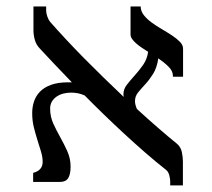

<svg xmlns="http://www.w3.org/2000/svg" viewBox="-20 -560 652 591"><path d="M102.1 -411.1Q91.3 -422.4 87.2 -437.3Q83 -452.1 83 -466.3V-540H122.1V-526.9Q122.1 -519.5 125.7 -509Q129.4 -498.5 134.8 -492.2Q156.2 -467.8 182.6 -439.5Q209 -411.1 238.3 -381.3Q267.6 -351.6 298.8 -321.3Q330.1 -291 360.8 -261.7Q359.9 -266.6 359.9 -269.5Q359.9 -285.6 370.6 -299.3Q381.3 -313 394.8 -327.9Q408.2 -342.8 420.4 -360.1Q432.6 -377.4 436 -400.4Q425.3 -407.2 415.5 -413.8Q405.8 -420.4 398.2 -427.2Q390.6 -434.1 386.2 -440.7Q381.8 -447.3 381.8 -454.1V-540H413.1Q413.1 -525.4 422.9 -513.2Q432.6 -501 447 -490.5Q461.4 -480 478.3 -470.2Q495.1 -460.4 509.5 -450.9Q523.9 -441.4 533.7 -431.4Q543.5 -421.4 543.5 -409.7V-323.7H512.2V-327.1Q512.2 -341.3 499 -354.5Q485.8 -367.7 467.3 -380.4Q462.9 -351.1 451.2 -332.5Q439.5 -314 427 -300.5Q414.6 -287.1 405 -275.4Q395.5 -263.7 395.5 -248.5Q395.5 -238.3 401.4 -224.6Q436 -192.9 467.3 -165.8Q498.5 -138.7 523.9 -118.2Q536.1 -108.4 539.6 -92.5Q543 -76.7 543 -63V10.7H503.9V-2.4Q503.9 -9.8 501 -20.8Q498 -31.7 491.2 -37.1Q459.5 -62 427 -90.3Q394.5 -118.7 362.8 -147.9Q331.1 -177.2 300 -207.3Q269 -237.3 240.7 -266.1Q221.7 -274.9 199.2 -274.9Q186.5 -274.9 175 -272Q163.6 -269 154.3 -262.7Q145 -256.3 139.6 -247.1Q134.3 -237.8 134.3 -225.6Q134.3 -201.2 144 -179.7Q153.8 -158.2 165.8 -137Q177.7 -115.7 187.5 -93.8Q197.3 -71.8 197.3 -46.9Q197.3 -23.4 189.9 -11.7Q182.6 0 164.6 0H82V-27.8Q111.3 -35.6 111.3 -61.5Q111.3 -76.7 106.2 -93.5Q101.1 -110.4 95.2 -128.9Q89.4 -147.5 84.2 -168Q79.1 -188.5 79.1 -211.9Q79.1 -230.5 84.7 -247.6Q90.3 -264.6 103 -277.8Q115.7 -291 137 -298.8Q158.2 -306.6 189.5 -306.6H201.2Q171.4 -337.4 146.2 -364Q121.1 -390.6 102.1 -411.1Z"/></svg>

Font: Arian AMU Serif
Style: Regular
Weight: 400
Designer: Ruben Hakobyan (Tarumian)
Foundry: Ruben Hakobyan (Tarumian)
Version: Version 1.002